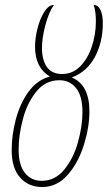

<svg xmlns="http://www.w3.org/2000/svg" viewBox="-20 -744 434 773"><path d="M27 -140Q27 -199 43.5 -262.5Q60 -326 94.5 -374Q129 -422 181 -436Q121 -471 121 -556Q121 -590 131 -629.5Q141 -669 158.5 -696.5Q176 -724 197 -724Q177 -696 163 -644Q149 -592 149 -551Q149 -502 169 -474Q189 -446 230 -446Q272 -446 302.5 -476.5Q333 -507 349.5 -556Q366 -605 366 -658Q366 -700 357 -724Q375 -724 384.5 -704Q394 -684 394 -651Q394 -574 362 -514.5Q330 -455 269 -432Q340 -403 340 -295Q340 -233 318 -161.5Q296 -90 253 -40.5Q210 9 150 9Q95 9 61 -29Q27 -67 27 -140ZM312 -293Q312 -357 286.5 -389Q261 -421 219 -421Q163 -421 126 -375Q89 -329 72 -264Q55 -199 55 -142Q55 -79 80.5 -47.5Q106 -16 148 -16Q202 -16 239 -61.5Q276 -107 294 -172Q312 -237 312 -293Z"/></svg>

Font: Noto Serif CondThin
Style: Italic
Weight: 250
Width: 3
Italic angle: -12°
Designer: Monotype Design Team
Foundry: Monotype Imaging Inc.
Version: Version 1.001